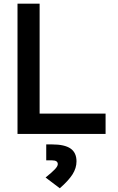

<svg xmlns="http://www.w3.org/2000/svg" viewBox="-20 -713 626 1022"><path d="M73.2 0V-693.4H190.9V-108.4H542V0ZM298.3 289.1 222.7 231.9Q258.3 203.1 272.9 187.3Q287.6 171.4 287.6 160.6Q287.6 140.6 257.8 140.6H226.1V55.7H256.8Q323.7 55.7 355.5 77.6Q387.2 99.6 387.2 146Q387.2 181.6 366 215.1Q344.7 248.5 298.3 289.1Z"/></svg>

Font: Cascadia Code SemiBold
Style: Regular
Weight: 600
Monospace: yes
Designer: Aaron Bell
Foundry: Saja Typeworks
Version: Version 2404.023; ttfautohint (v1.8.4)